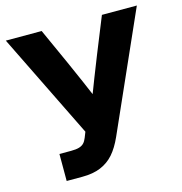

<svg xmlns="http://www.w3.org/2000/svg" viewBox="-107 -826 875 923"><g transform="rotate(-15 330.0 -364.0)"><path d="M111.9 -134.4H170.2Q194.8 -134.4 210.1 -138.9Q225.3 -143.5 234.1 -152.8Q243 -162.1 249.1 -177.8L260.1 -205.6L3.9 -727.5H182.3L262.5 -550Q303.6 -459.2 368.8 -304.7H315Q373.5 -458.1 410.5 -550L482.2 -727.5H656L396.2 -142.8Q374.2 -93.6 347 -62.6Q319.7 -31.7 281.5 -15.9Q243.4 0 190.1 0H111.9Z"/></g></svg>

Font: Intratopia Thin
Style: Regular
Weight: 100
Designer: Rasmus Andersson
Foundry: rsms
Version: Version 3.000;Glyphs 3.2.3 (3260)